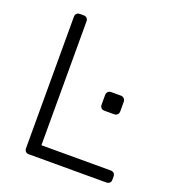

<svg xmlns="http://www.w3.org/2000/svg" viewBox="-129 -800 815 900"><g transform="rotate(20 279.0 -350.0)"><path d="M116 0Q106 0 100 -6Q94 -12 94 -22V-678Q94 -688 100 -694Q106 -700 116 -700H135Q145 -700 151 -694Q157 -688 157 -678V-60H502Q513 -60 519 -54Q525 -48 525 -37V-22Q525 -12 519 -6Q513 0 502 0ZM379 -313Q369 -313 363 -319Q357 -325 357 -335V-383Q357 -393 363 -399.5Q369 -406 379 -406H427Q437 -406 443.5 -399.5Q450 -393 450 -383V-335Q450 -325 443.5 -319Q437 -313 427 -313Z"/></g></svg>

Font: Rubik Light
Style: Regular
Weight: 300
Designer: Hubert and Fischer
Foundry: Hubert and Fischer
Version: Version 2.300;gftools[0.9.30]